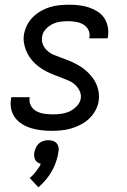

<svg xmlns="http://www.w3.org/2000/svg" viewBox="-20 -548 540 816"><path d="M199 8Q177 8 155.5 5.5Q134 3 113.5 -3Q93 -9 75 -20Q57 -31 44.5 -47.5Q32 -64 27.5 -85Q23 -106 27 -128L28 -135H106V-132Q103 -114 111.5 -98.5Q120 -83 135.5 -75Q151 -67 169 -64.5Q187 -62 206 -62Q223 -62 241 -64.5Q259 -67 275.5 -74.5Q292 -82 306 -96.5Q320 -111 323 -128Q326 -146 318.5 -161.5Q311 -177 299 -188Q287 -199 271.5 -205.5Q256 -212 240.5 -218Q225 -224 209.5 -230Q194 -236 179 -243.5Q164 -251 150.5 -260.5Q137 -270 125.5 -281.5Q114 -293 105 -306.5Q96 -320 90 -335.5Q84 -351 81.5 -368Q79 -385 82 -403Q86 -423 95.5 -442Q105 -461 120.5 -476Q136 -491 154.5 -501.5Q173 -512 193 -518Q213 -524 233.5 -526Q254 -528 274 -528Q295 -528 316.5 -525.5Q338 -523 357.5 -516.5Q377 -510 394.5 -499Q412 -488 423 -471.5Q434 -455 438 -434Q442 -413 439 -392L437 -385H359L360 -388Q363 -406 355.5 -421Q348 -436 334 -444Q320 -452 303 -455Q286 -458 268 -458Q252 -458 235 -455.5Q218 -453 202 -445Q186 -437 173.5 -423Q161 -409 159 -392Q156 -374 162.5 -358.5Q169 -343 181.5 -332Q194 -321 209.5 -314.5Q225 -308 241 -302.5Q257 -297 272.5 -290.5Q288 -284 302.5 -276.5Q317 -269 330.5 -259.5Q344 -250 355.5 -238.5Q367 -227 376.5 -213.5Q386 -200 392 -184.5Q398 -169 400 -152Q402 -135 399 -117Q396 -97 385 -77.5Q374 -58 358 -43Q342 -28 322.5 -18Q303 -8 282.5 -2Q262 4 241 6Q220 8 199 8ZM143 248 106 208Q111 205 115 201Q119 197 122.5 193Q126 189 129.5 185Q133 181 136 176.5Q139 172 143 166.5Q147 161 149 158L150 156L153 148Q150 147 147.5 146Q145 145 142.5 144Q140 143 138 141Q136 139 134 137Q132 135 130.5 132.5Q129 130 128 127.5Q127 125 126.5 122Q126 119 125.5 116.5Q125 114 125 110Q125 106 125 104L126 99Q127 95 128.5 90Q130 85 132 80.5Q134 76 137 71.5Q140 67 143.5 63.5Q147 60 151 57.5Q155 55 159.5 53Q164 51 170.5 49.5Q177 48 179 48H186Q190 48 195 48.5Q200 49 204 50.5Q208 52 212 54Q216 56 219 59Q222 62 224 65.5Q226 69 227.5 73.5Q229 78 229.5 84Q230 90 229 92L228 99Q227 106 225.5 113.5Q224 121 221.5 129Q219 137 216.5 144Q214 151 211 158Q208 165 204 172.5Q200 180 196 186.5Q192 193 187.5 199.5Q183 206 177.5 212.5Q172 219 165 227Q158 235 155 237Z"/></svg>

Font: Iosevka Custom
Style: Italic
Weight: 400
Italic angle: -9°
Monospace: yes
Designer: Belleve Invis
Foundry: Belleve Invis
Version: Version 30.3.3; ttfautohint (v1.8.3)